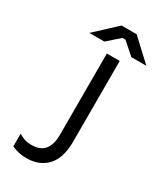

<svg xmlns="http://www.w3.org/2000/svg" viewBox="-216 -950 875 1033"><g transform="rotate(30 221.5 -433.0)"><path d="M131 4Q175 4 208 -10.5Q241 -25 263 -51Q285 -77 295.5 -114Q306 -151 306 -196V-700H226V-193Q226 -136 201 -103.5Q176 -71 118 -71Q95 -71 75.5 -77.5Q56 -84 40 -95V-16Q58 -7 81.5 -1.5Q105 4 131 4ZM89 -749H182L257 -815H275L350 -749H443L313 -870H219Z"/></g></svg>

Font: Fixel Variable
Style: Regular
Weight: 100
Width: 3
Designer: AlfaBravo + MacPaw
Foundry: Kyrylo Tkachov, Marchela Mozhyna, Serhii Makarenko, Maria Weinstein, Zakhar Kryvoshyya
Version: Version 1.211